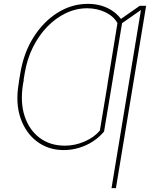

<svg xmlns="http://www.w3.org/2000/svg" viewBox="-20 -757 799 981"><path d="M561.5 -383.8 511.7 -85Q486.8 -55.2 453.9 -33.9Q420.9 -12.7 383.1 -1.5Q345.2 9.8 305.7 9.8Q227.5 9.8 169.4 -33.7Q111.3 -77.1 85 -153.3Q58.6 -229.5 75.2 -328.1L78.1 -348.6H101.6L97.7 -328.1Q82.5 -233.9 106 -163.1Q129.4 -92.3 182.9 -52.5Q236.3 -12.7 311.5 -12.7Q363.3 -12.7 412.6 -34.2Q461.9 -55.7 490.2 -89.8L539.1 -383.8ZM605.5 -649.4 551.8 -327.1H529.3L580.1 -638.7Q560.5 -674.3 518.6 -694.3Q476.6 -714.4 425.8 -714.8Q369.1 -714.8 316.9 -689.9Q264.6 -665 221.4 -620.4Q178.2 -575.7 148.2 -515.4Q118.2 -455.1 106.4 -383.8L99.6 -342.8H77.1L84 -383.8Q101.1 -486.8 151.1 -566.4Q201.2 -646 273.7 -691.7Q346.2 -737.3 429.7 -737.3Q467.3 -737.3 500.7 -727.1Q534.2 -716.8 561 -697Q587.9 -677.2 605.5 -649.4ZM726.6 -727.5 572.3 204.1H549.8L700.2 -706.1L583 -624L587.9 -653.3L694.3 -727.5Z"/></svg>

Font: Inter 18pt Thin
Style: Italic
Weight: 250
Italic angle: -9.3988°
Version: Version 4.001;git-66647c0bb